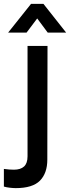

<svg xmlns="http://www.w3.org/2000/svg" viewBox="-32 -740 361 990"><path d="M49 230Q37 230 19 228Q1 226 -12 222V131Q0 133 15 134Q30 135 40 135Q74 135 92 118.5Q110 102 110 66V-503H213L212 83Q212 153 174 191.5Q136 230 49 230ZM10 -572 128 -720H192L309 -572H214L130 -685H190L105 -572Z"/></svg>

Font: Inclusive Sans Medium
Style: Regular
Weight: 500
Designer: Olivia King
Foundry: Olivia King
Version: Version 2.004